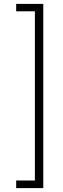

<svg xmlns="http://www.w3.org/2000/svg" viewBox="-20 -831 322 985"><path d="M202 134H63V95H159V-773H63V-811H202Z"/></svg>

Font: DM Sans 9pt ExtraLight
Style: Regular
Weight: 250
Version: Version 4.004;gftools[0.9.30]